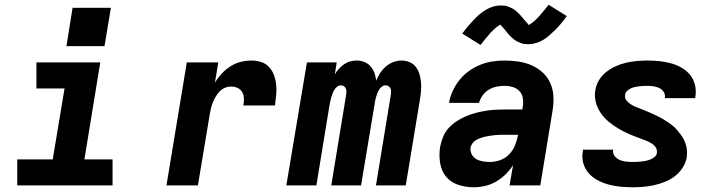

<svg xmlns="http://www.w3.org/2000/svg" viewBox="-20 -784 3040 812"><path d="M53 0V-110H203L253 -410H134V-520H404L337 -110H456V0ZM261 -589 287 -751H449L422 -589Z M684 0 770 -520H903L889 -434Q901 -455 918 -473Q935 -491 955.5 -504Q976 -517 998.5 -522.5Q1021 -528 1044 -528Q1065 -528 1085 -521.5Q1105 -515 1118.5 -500Q1132 -485 1139 -465.5Q1146 -446 1148 -425Q1150 -404 1148 -382Q1146 -360 1143 -338H1009Q1012 -353 1011.5 -367.5Q1011 -382 1004.5 -394Q998 -406 985 -412Q972 -418 957 -418Q944 -418 931 -412.5Q918 -407 908.5 -397Q899 -387 892 -375Q885 -363 880 -350.5Q875 -338 872 -325.5Q869 -313 867 -300L817 0Z M1191 0 1278 -520H1404L1396 -469Q1403 -482 1413 -493Q1423 -504 1435.5 -512.5Q1448 -521 1461.5 -524.5Q1475 -528 1489 -528Q1506 -528 1521.5 -521.5Q1537 -515 1547.5 -503Q1558 -491 1563.5 -475.5Q1569 -460 1571 -443Q1578 -460 1588 -475.5Q1598 -491 1612 -503Q1626 -515 1643.5 -521.5Q1661 -528 1678 -528Q1696 -528 1712.5 -521Q1729 -514 1739 -500.5Q1749 -487 1754 -470.5Q1759 -454 1760.5 -436Q1762 -418 1760.5 -400Q1759 -382 1756 -363L1696 0H1570L1633 -384Q1634 -391 1634 -398Q1634 -405 1631 -411Q1628 -417 1622.5 -420Q1617 -423 1610 -423Q1602 -423 1595 -417.5Q1588 -412 1583.5 -405Q1579 -398 1576 -390Q1573 -382 1570.5 -374Q1568 -366 1566.5 -358Q1565 -350 1564 -342L1507 0H1381L1444 -384Q1445 -391 1445 -398Q1445 -405 1442 -411Q1439 -417 1433.5 -420Q1428 -423 1421 -423Q1413 -423 1406 -417.5Q1399 -412 1394.5 -405Q1390 -398 1387 -390Q1384 -382 1381.5 -374Q1379 -366 1377.5 -358Q1376 -350 1374 -342L1318 0Z M1983 8Q1949 8 1917.5 -2.5Q1886 -13 1866.5 -37Q1847 -61 1841.5 -94Q1836 -127 1841 -161Q1845 -182 1853 -203Q1861 -224 1876 -241Q1891 -258 1910 -270.5Q1929 -283 1950 -292Q1971 -301 1992 -306.5Q2013 -312 2034.5 -315.5Q2056 -319 2077 -320Q2098 -321 2119 -321H2189L2191 -334Q2194 -352 2191 -369.5Q2188 -387 2176.5 -399Q2165 -411 2148.5 -416Q2132 -421 2114 -421Q2097 -421 2080 -417.5Q2063 -414 2047.5 -405Q2032 -396 2021 -380.5Q2010 -365 2006 -349H1879Q1883 -374 1894.5 -399Q1906 -424 1923 -445.5Q1940 -467 1963 -483.5Q1986 -500 2011 -510Q2036 -520 2062 -524Q2088 -528 2114 -528Q2144 -528 2173.5 -523.5Q2203 -519 2229 -507.5Q2255 -496 2275.5 -477Q2296 -458 2307.5 -432Q2319 -406 2320.5 -376.5Q2322 -347 2317 -317L2265 0H2135L2150 -86Q2136 -64 2117.5 -46Q2099 -28 2077 -15.5Q2055 -3 2031 2.5Q2007 8 1983 8ZM2052 -99Q2074 -99 2096 -107Q2118 -115 2134 -132Q2150 -149 2158.5 -170.5Q2167 -192 2171 -214H2119Q2109 -214 2098.5 -214Q2088 -214 2077.5 -213Q2067 -212 2057 -210.5Q2047 -209 2036.5 -207Q2026 -205 2015.5 -201.5Q2005 -198 1995.5 -193Q1986 -188 1979 -179Q1972 -170 1970 -160Q1968 -145 1975 -131.5Q1982 -118 1994.5 -111Q2007 -104 2022 -101.5Q2037 -99 2052 -99ZM2012 -594 1935 -642Q1948 -660 1960.5 -674.5Q1973 -689 1984.5 -701Q1996 -713 2007.5 -723Q2019 -733 2034 -742Q2049 -751 2065 -756Q2081 -761 2097 -761Q2105 -761 2113 -760Q2121 -759 2128 -756.5Q2135 -754 2142.5 -750.5Q2150 -747 2155.5 -743Q2161 -739 2167.5 -733Q2174 -727 2179 -721.5Q2184 -716 2188 -711.5Q2192 -707 2198 -699.5Q2204 -692 2208.5 -687.5Q2213 -683 2216 -678Q2219 -680 2223 -682.5Q2227 -685 2231.5 -688.5Q2236 -692 2239 -694.5Q2242 -697 2244.5 -699.5Q2247 -702 2250 -705Q2253 -708 2256 -711Q2259 -714 2262.5 -718Q2266 -722 2269.5 -726Q2273 -730 2276.5 -734.5Q2280 -739 2284 -743.5Q2288 -748 2292 -753.5Q2296 -759 2300 -764L2377 -716Q2364 -698 2352 -683.5Q2340 -669 2328 -657.5Q2316 -646 2304.5 -635.5Q2293 -625 2278.5 -616Q2264 -607 2247.5 -602Q2231 -597 2215 -597Q2207 -597 2199 -598Q2191 -599 2184 -601.5Q2177 -604 2169.5 -607.5Q2162 -611 2156.5 -615Q2151 -619 2144.5 -625Q2138 -631 2133 -636.5Q2128 -642 2124.5 -646.5Q2121 -651 2115 -658.5Q2109 -666 2103.5 -671.5Q2098 -677 2096 -680Q2093 -678 2089 -675.5Q2085 -673 2080.5 -669.5Q2076 -666 2073.5 -663.5Q2071 -661 2068 -658.5Q2065 -656 2062 -653Q2059 -650 2056 -647Q2053 -644 2050 -640Q2047 -636 2043.5 -632Q2040 -628 2036 -623.5Q2032 -619 2028.5 -614.5Q2025 -610 2021 -604.5Q2017 -599 2012 -594Z M2656 8Q2630 8 2604 5.5Q2578 3 2554 -3.5Q2530 -10 2508 -21.5Q2486 -33 2470 -51Q2454 -69 2447 -93.5Q2440 -118 2445 -144Q2445 -146 2445 -148Q2445 -150 2446 -151H2574Q2574 -151 2574 -150.5Q2574 -150 2573 -149Q2571 -135 2579.5 -124Q2588 -113 2600.5 -107.5Q2613 -102 2627.5 -100.5Q2642 -99 2656 -99Q2665 -99 2674.5 -99.5Q2684 -100 2693.5 -101Q2703 -102 2712.5 -104Q2722 -106 2731.5 -110Q2741 -114 2749 -121Q2757 -128 2758 -137Q2760 -151 2752.5 -161.5Q2745 -172 2734 -178.5Q2723 -185 2711.5 -189.5Q2700 -194 2688 -198.5Q2676 -203 2664 -207.5Q2652 -212 2640.5 -217Q2629 -222 2617.5 -228Q2606 -234 2595 -240.5Q2584 -247 2574 -254Q2564 -261 2554.5 -269Q2545 -277 2536.5 -286Q2528 -295 2521 -305.5Q2514 -316 2508.5 -327.5Q2503 -339 2500 -351Q2497 -363 2496 -376.5Q2495 -390 2498 -403Q2501 -425 2513.5 -445.5Q2526 -466 2545 -480.5Q2564 -495 2585.5 -504.5Q2607 -514 2629 -519Q2651 -524 2673.5 -526Q2696 -528 2718 -528Q2743 -528 2768 -525.5Q2793 -523 2817 -516.5Q2841 -510 2862 -498Q2883 -486 2898 -468Q2913 -450 2919 -425.5Q2925 -401 2921 -376Q2921 -374 2920.5 -372Q2920 -370 2920 -369H2792Q2792 -369 2792 -369.5Q2792 -370 2792 -371Q2794 -384 2787 -395Q2780 -406 2768.5 -411.5Q2757 -417 2744 -419Q2731 -421 2718 -421Q2709 -421 2700 -420.5Q2691 -420 2682.5 -419Q2674 -418 2665 -416Q2656 -414 2647.5 -410Q2639 -406 2632 -399.5Q2625 -393 2624 -384Q2621 -370 2629 -360Q2637 -350 2647.5 -343Q2658 -336 2670 -331.5Q2682 -327 2694 -322Q2706 -317 2717.5 -312.5Q2729 -308 2740.5 -302.5Q2752 -297 2763.5 -291.5Q2775 -286 2785.5 -279.5Q2796 -273 2806.5 -266Q2817 -259 2826.5 -251Q2836 -243 2844 -233.5Q2852 -224 2859.5 -214Q2867 -204 2872.5 -193Q2878 -182 2881.5 -169.5Q2885 -157 2885.5 -144Q2886 -131 2884 -117Q2880 -95 2866.5 -74Q2853 -53 2833.5 -38.5Q2814 -24 2792 -15Q2770 -6 2747 -1Q2724 4 2701.5 6Q2679 8 2656 8Z"/></svg>

Font: Iosevka SS04 XBd Ex Obl
Style: Regular
Weight: 800
Width: 7
Italic angle: -9°
Monospace: yes
Designer: Belleve Invis
Foundry: Belleve Invis
Version: Version 19.0.0; ttfautohint (v1.8.4)